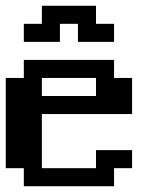

<svg xmlns="http://www.w3.org/2000/svg" viewBox="-20 -645 540 665"><path d="M62.5 -562.5H125V-625H312.5V-562.5H375V-500H250V-562.5H187.5V-500H62.5ZM0 -375H62.5V-437.5H375V-375H437.5V-250H125V-62.5H312.5V-125H437.5V-62.5H375V0H62.5V-62.5H0ZM125 -375V-312.5H312.5V-375Z"/></svg>

Font: NeoDunggeunmo
Style: Regular
Weight: 400
Monospace: yes
Version: Version 1.600